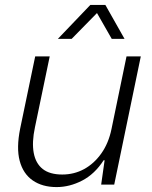

<svg xmlns="http://www.w3.org/2000/svg" viewBox="-20 -750 619 780"><path d="M210 10Q152 10 113 -17Q74 -44 60 -96.5Q46 -149 62 -228L123 -521H182L122 -233Q109 -172 117 -129Q125 -86 153.5 -63.5Q182 -41 233 -41Q281 -41 321.5 -63Q362 -85 391.5 -126.5Q421 -168 433 -226L494 -521H552L444 0H391L405 -99H401Q365 -43 314 -16.5Q263 10 210 10ZM215 -592 347 -730H408L486 -592H434L374 -697L271 -592Z"/></svg>

Font: Mona Sans ExtraLight Light
Style: Italic
Weight: 300
Italic angle: -11.6951°
Version: Version 2.000